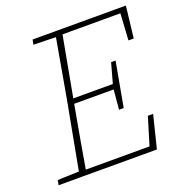

<svg xmlns="http://www.w3.org/2000/svg" viewBox="-123 -783 841 890"><g transform="rotate(-20 297.0 -338.0)"><path d="M16 0 21 -24 134 -28H142L139 0ZM121 0 189 -364Q203 -442 216.5 -520Q230 -598 244 -676H277L210 -313Q196 -235 182 -156.5Q168 -78 155 0ZM129 -652 134 -676H259L257 -649H249ZM143 0 145 -25H484L468 -6L515 -161H541L501 0ZM199 -330 201 -355H423L421 -330ZM261 -651 263 -676H594L576 -520H550L559 -670L574 -651ZM399 -233 408 -332 412 -352 440 -453H462L422 -233Z"/></g></svg>

Font: Source Serif 4 ExtraLight
Style: Italic
Weight: 250
Italic angle: -12°
Designer: Frank Grießhammer
Foundry: Adobe Systems Incorporated
Version: Version 4.004;hotconv 1.0.116;makeotfexe 2.5.65601